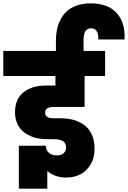

<svg xmlns="http://www.w3.org/2000/svg" viewBox="-37 -1046 769 1153"><path d="M247.1 -19V86.9H76.2V-170.9H237.8Q239.7 -142.6 257.6 -127.7Q275.4 -112.8 304.2 -112.8Q331.1 -112.8 345.5 -126Q359.9 -139.2 359.9 -160.2Q359.9 -210 289.1 -210Q249 -210 223.1 -210.9Q198.7 -212.4 175.5 -218.5Q152.3 -224.6 129.6 -237.1Q106.9 -249.5 90.3 -267.3Q73.7 -285.2 63.5 -311.8Q53.2 -338.4 53.2 -371.1Q53.2 -451.2 104 -491.7Q154.8 -532.2 236.8 -532.2H295.9V-589.8H-17.1V-740.2H298.8V-800.8Q298.8 -834.5 304.4 -864.5Q310.1 -894.5 324.7 -924.8Q339.4 -955.1 362.1 -976.8Q384.8 -998.5 422.1 -1012.2Q459.5 -1025.9 507.8 -1025.9Q610.4 -1025.9 663.3 -968Q716.3 -910.2 710.9 -809.1H553.2Q555.2 -841.3 543.9 -858.6Q532.7 -876 511.2 -876Q486.3 -876 475.6 -858.6Q464.8 -841.3 464.8 -804.2V-740.2H594.2V-589.8H471.2V-403.8H282.2Q261.2 -403.8 247.6 -395.5Q233.9 -387.2 233.9 -369.1Q233.9 -353 246.3 -344.5Q258.8 -335.9 280.8 -335.9H324.2Q356.4 -335.9 385.3 -330.6Q414.1 -325.2 441.2 -311.8Q468.3 -298.3 487.8 -278.1Q507.3 -257.8 519 -226.1Q530.8 -194.3 530.8 -153.8Q530.8 -77.1 484.6 -28.6Q438.5 20 358.9 20Q293.5 20 247.1 -19Z"/></svg>

Font: Poppins ExtraBold
Style: Regular
Weight: 800
Designer: Ninad Kale (Devanagari), Jonny Pinhorn (Latin)
Foundry: Indian Type Foundry
Version: Version 3.200;PS 1.000;hotconv 16.6.54;makeotf.lib2.5.65590